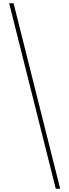

<svg xmlns="http://www.w3.org/2000/svg" viewBox="-20 -793 424 1174"><path d="M63 -773H36L321 361H348Z"/></svg>

Font: Noto Sans Telugu Thin
Style: Regular
Weight: 100
Designer: Jelle Bosma - Monotype Design Team
Foundry: Monotype Imaging Inc.
Version: Version 2.005